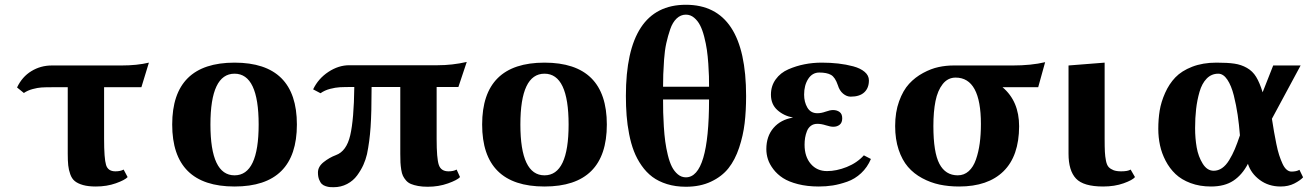

<svg xmlns="http://www.w3.org/2000/svg" viewBox="-20 -762 5452 797"><path d="M194.8 -399.9Q168 -399.9 152.1 -398.9Q136.2 -397.9 115.5 -392.3Q94.7 -386.7 79.1 -376L50.8 -398.9Q71.8 -443.4 110.4 -466.8Q148.9 -490.2 194.8 -490.2H483.9Q548.8 -490.2 598.1 -502L566.9 -399.9H412.1V-186Q412.1 -104 420.2 -77.4Q428.2 -50.8 459 -50.8Q480 -50.8 493.2 -58.1L509.8 -26.9Q498.5 -14.6 460.9 -1.2Q423.3 12.2 377.9 12.2Q346.2 12.2 324.7 6.1Q303.2 0 290.8 -10Q278.3 -20 271.7 -38.6Q265.1 -57.1 263.2 -75.7Q261.2 -94.2 261.2 -124V-399.9Z M953.6 -456.1Q853.5 -456.1 853.5 -245.1Q853.5 -34.2 953.6 -34.2Q1053.7 -34.2 1053.7 -245.1Q1053.7 -456.1 953.6 -456.1ZM694.8 -245.1Q694.8 -502 953.6 -502Q1212.4 -502 1212.4 -245.1Q1212.4 12.2 953.6 12.2Q694.8 12.2 694.8 -245.1Z M1429.7 -491.2H1796.4Q1857.9 -491.2 1917.5 -504.9L1882.8 -400.9H1792.5V-185.1Q1792.5 -104.5 1801.5 -77.6Q1810.5 -50.8 1841.8 -50.8Q1862.3 -50.8 1875.5 -58.1L1889.6 -26.9Q1878.4 -14.6 1839.6 -0.7Q1800.8 13.2 1755.4 13.2Q1732.9 13.2 1715.6 10Q1698.2 6.8 1686 1.7Q1673.8 -3.4 1665.5 -12.9Q1657.2 -22.5 1652.6 -32.2Q1647.9 -42 1645.5 -57.9Q1643.1 -73.7 1642.3 -87.6Q1641.6 -101.6 1641.6 -123V-400.9H1522.5Q1522.5 -294.4 1518.3 -234.4Q1514.2 -174.3 1503.4 -122.1Q1498 -99.1 1488.3 -77.4Q1478.5 -55.7 1462.4 -33.7Q1446.3 -11.7 1420.9 1.7Q1395.5 15.1 1364.7 15.1Q1355.5 15.1 1349.1 14.6Q1342.8 14.2 1332.5 11Q1322.3 7.8 1315.9 1.7Q1309.6 -4.4 1304.7 -16.6Q1299.8 -28.8 1299.8 -45.9Q1299.8 -70.3 1323.5 -89.1Q1347.2 -107.9 1374.5 -118.2Q1418.5 -134.3 1433.8 -200.4Q1449.2 -266.6 1450.7 -400.9Q1409.7 -400.9 1391.1 -399.9Q1372.6 -398.9 1350.1 -393.1Q1327.6 -387.2 1310.5 -375L1279.8 -391.1Q1301.3 -436 1343.3 -463.6Q1385.3 -491.2 1429.7 -491.2Z M2240.2 -456.1Q2140.1 -456.1 2140.1 -245.1Q2140.1 -34.2 2240.2 -34.2Q2340.3 -34.2 2340.3 -245.1Q2340.3 -456.1 2240.2 -456.1ZM1981.4 -245.1Q1981.4 -502 2240.2 -502Q2499 -502 2499 -245.1Q2499 12.2 2240.2 12.2Q1981.4 12.2 1981.4 -245.1Z M2923.3 -349.1H2732.4Q2732.4 -319.3 2732.9 -295.4Q2733.4 -271.5 2735.6 -236.6Q2737.8 -201.7 2741.5 -174.6Q2745.1 -147.5 2752.2 -118.4Q2759.3 -89.4 2769 -70.1Q2778.8 -50.8 2793.7 -38.3Q2808.6 -25.9 2827.1 -25.9Q2923.3 -25.9 2923.3 -349.1ZM2923.3 -401.9Q2923.3 -424.8 2922.9 -445.1Q2922.4 -465.3 2920.2 -497.3Q2918 -529.3 2914.3 -554.9Q2910.6 -580.6 2903.3 -609.1Q2896 -637.7 2886.2 -656.7Q2876.5 -675.8 2861.3 -688.5Q2846.2 -701.2 2827.1 -701.2Q2805.7 -701.2 2788.8 -685.3Q2772 -669.4 2762.2 -640.9Q2752.4 -612.3 2745.8 -582.5Q2739.3 -552.7 2736.6 -514.6Q2733.9 -476.6 2733.2 -452.9Q2732.4 -429.2 2732.4 -401.9ZM3077.1 -363.8Q3077.1 -301.8 3071 -250.5Q3064.9 -199.2 3048.1 -148.7Q3031.2 -98.1 3003.9 -63.7Q2976.6 -29.3 2931.6 -8.1Q2886.7 13.2 2827.1 13.2Q2784.2 13.2 2748.8 2.2Q2713.4 -8.8 2688 -27.8Q2662.6 -46.9 2643.1 -75Q2623.5 -103 2611.3 -134.8Q2599.1 -166.5 2591.6 -205.3Q2584 -244.1 2581.1 -282.2Q2578.1 -320.3 2578.1 -363.8Q2578.1 -742.2 2827.1 -742.2Q3077.1 -742.2 3077.1 -363.8Z M3380.9 -460.9Q3352.1 -460.9 3335 -434.6Q3317.9 -408.2 3317.9 -369.1Q3317.9 -338.4 3331.5 -315.2Q3345.2 -292 3373 -292Q3389.2 -292 3407.5 -298.6Q3425.8 -305.2 3438 -305.2Q3454.1 -305.2 3465.1 -297.1Q3476.1 -289.1 3476.1 -271Q3476.1 -252.9 3465.6 -244.4Q3455.1 -235.8 3439 -235.8Q3427.2 -235.8 3408.2 -241.9Q3389.2 -248 3373 -248Q3356.9 -248 3345.9 -239.7Q3335 -231.4 3329.6 -217.5Q3324.2 -203.6 3322 -189.9Q3319.8 -176.3 3319.8 -161.1Q3319.8 -111.8 3345.5 -81.8Q3371.1 -51.8 3413.1 -51.8Q3452.1 -51.8 3494.9 -68.8Q3537.6 -85.9 3565.9 -117.2L3595.2 -102.1Q3580.6 -67.4 3554.7 -43.2Q3528.8 -19 3496.8 -7.8Q3464.8 3.4 3437 7.8Q3409.2 12.2 3378.9 12.2Q3331.1 12.2 3292.7 2.4Q3254.4 -7.3 3230.2 -22.9Q3206.1 -38.6 3190.2 -59.6Q3174.3 -80.6 3167.7 -101.1Q3161.1 -121.6 3161.1 -143.1Q3161.1 -196.3 3190.9 -231Q3220.7 -265.6 3272 -273.9Q3233.4 -281.2 3206.8 -305.2Q3180.2 -329.1 3180.2 -369.1Q3180.2 -405.3 3200 -432.6Q3219.7 -460 3252.2 -474.1Q3284.7 -488.3 3319.3 -495.1Q3354 -502 3391.1 -502Q3427.2 -502 3459.7 -498.3Q3492.2 -494.6 3522 -486.6Q3551.8 -478.5 3569.3 -463.6Q3586.9 -448.7 3586.9 -428.2Q3586.9 -396.5 3567.6 -378.7Q3548.3 -360.8 3511.2 -360.8Q3494.6 -360.8 3479.7 -373.3Q3464.8 -385.7 3458 -408.2Q3446.8 -441.4 3429.4 -451.2Q3412.1 -460.9 3380.9 -460.9Z M3854.5 -238.8Q3854.5 -129.4 3879.6 -81.8Q3904.8 -34.2 3955.6 -34.2Q3981.9 -34.2 4001.2 -51.5Q4020.5 -68.8 4031.2 -99.9Q4042 -130.9 4046.9 -167.2Q4051.8 -203.6 4051.8 -247.1Q4051.8 -439.9 3946.8 -439.9Q3914.6 -439.9 3893.3 -413.1Q3872.1 -386.2 3863.3 -342.5Q3854.5 -298.8 3854.5 -238.8ZM3695.8 -238.8Q3695.8 -296.4 3712.2 -341.6Q3728.5 -386.7 3753.7 -414.1Q3778.8 -441.4 3812 -459.2Q3845.2 -477.1 3876 -483.6Q3906.7 -490.2 3937.5 -490.2H4183.6Q4260.7 -490.2 4318.4 -503.9L4289.6 -399.9H4141.6Q4210.4 -341.8 4210.4 -237.8Q4210 -114.3 4145.5 -51Q4081.1 12.2 3961.4 12.2Q3918 12.2 3880.1 4.2Q3842.3 -3.9 3807.9 -22.5Q3773.4 -41 3749 -69.3Q3724.6 -97.7 3710.2 -140.9Q3695.8 -184.1 3695.8 -238.8Z M4415.5 -124V-490.2L4565.4 -502V-186Q4565.4 -151.4 4566.4 -131.8Q4567.4 -112.3 4571 -94.2Q4574.7 -76.2 4582.5 -68.1Q4590.3 -60.1 4602.5 -55.4Q4614.7 -50.8 4634.3 -50.8Q4661.6 -50.8 4673.3 -58.1L4691.4 -26.9Q4681.6 -14.6 4644.3 -1.2Q4606.9 12.2 4559.1 12.2Q4477.5 12.2 4446.5 -20.8Q4415.5 -53.7 4415.5 -124Z M5127 -200.2Q5123.5 -244.6 5117.7 -284.7Q5111.8 -324.7 5101.6 -365.7Q5091.3 -406.7 5074.7 -431.4Q5058.1 -456.1 5037.1 -456.1Q5008.8 -456.1 4989 -435.8Q4969.2 -415.5 4959.2 -380.6Q4949.2 -345.7 4945.1 -309.1Q4940.9 -272.5 4940.9 -230Q4940.9 -188 4947.5 -150.1Q4954.1 -112.3 4972.4 -82.8Q4990.7 -53.2 5018.1 -53.2Q5036.6 -53.2 5052.7 -64.2Q5068.8 -75.2 5082.3 -97.2Q5095.7 -119.1 5105.7 -142.8Q5115.7 -166.5 5127 -200.2ZM5160.2 -82Q5136.2 -36.1 5099.9 -12Q5063.5 12.2 5006.8 12.2Q4960 12.2 4922.1 -2Q4884.3 -16.1 4859.6 -39.6Q4835 -63 4818.6 -94.5Q4802.2 -126 4795.2 -158.9Q4788.1 -191.9 4788.1 -227.1Q4788.1 -267.1 4793.9 -303Q4799.8 -338.9 4816.4 -376.2Q4833 -413.6 4858.9 -440.7Q4884.8 -467.8 4928.7 -484.9Q4972.7 -502 5029.8 -502Q5076.2 -502 5104.2 -497.8Q5132.3 -493.7 5156 -480.2Q5179.7 -466.8 5194.3 -442.9Q5209 -418.9 5221.2 -378.9L5265.1 -490.2H5378.9L5259.8 -269Q5264.6 -237.3 5268.6 -214.8Q5272.5 -192.4 5278.1 -164.8Q5283.7 -137.2 5289.8 -118.4Q5295.9 -99.6 5303.5 -83Q5311 -66.4 5320.6 -58.1Q5330.1 -49.8 5340.8 -49.8Q5361.8 -49.8 5374 -57.1L5389.2 -25.9Q5377 -12.7 5352.5 -0.2Q5328.1 12.2 5295.9 12.2Q5246.1 12.2 5209.5 -14.9Q5172.9 -42 5160.2 -82Z"/></svg>

Font: Linguistics Pro
Style: Bold
Weight: 700
Designer: Stefan Peev, Context Ltd
Foundry: Stefan Peev, Context Ltd
Version: Version 001.000